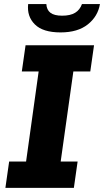

<svg xmlns="http://www.w3.org/2000/svg" viewBox="-20 -904 501 924"><path d="M6 0 24 -126.5H105.5L166 -560H85L103 -686H432.5L414.5 -560H333L272 -126.5H353.5L335.5 0ZM271.5 -748Q186.5 -748 147.8 -786.5Q109 -825 115.5 -884.5H203Q204.5 -856.5 222.8 -842.5Q241 -828.5 279 -828.5Q318.5 -828.5 341.5 -842.5Q364.5 -856.5 374.5 -884.5H461Q451 -825 402.5 -786.5Q354 -748 271.5 -748Z"/></svg>

Font: Chivo Medium
Style: Italic
Weight: 500
Italic angle: -8.05°
Designer: Hector Gatti
Foundry: Omnibus-Type
Version: Version 2.002